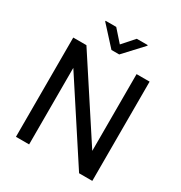

<svg xmlns="http://www.w3.org/2000/svg" viewBox="-205 -1046 1123 1191"><g transform="rotate(30 356.5 -450.5)"><path d="M629.4 -710.9V0H534.7L176.8 -548.3V0H82.5V-710.9H176.8L536.1 -161.1V-710.9ZM280.3 -901.4 354 -818.4 427.7 -901.4H505.9V-896.5L381.8 -762.7H326.2L204.1 -896.5V-901.4Z"/></g></svg>

Font: Vazirmatn
Style: Regular
Weight: 400
Designer: Saber Rastikerdar
Foundry: Saber Rastikerdar
Version: Version 33.003;September 2, 2022;FontCreator 14.0.0.2862 64-